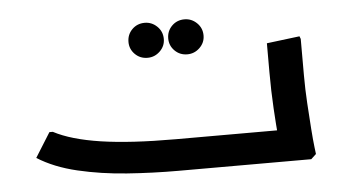

<svg xmlns="http://www.w3.org/2000/svg" viewBox="-39 -502 1002 563"><g transform="rotate(-5 462.0 -220.5)"><path d="M465 0Q390 0 314 -5.5Q238 -11 170 -27Q102 -43 53 -74L98 -146H108Q159 -119 246 -106Q333 -93 465 -93H763L761 0ZM765 0 768 -42Q768 -42 765 -74.5Q762 -107 759 -158Q756 -209 756 -265V-350L853 -362L856 -354V-247Q856 -206 858.5 -165Q861 -124 863.5 -89.5Q866 -55 868.5 -34.5Q871 -14 871 -14L856 0ZM670 0V-93H776V0ZM670 0Q659 0 654.5 -14Q650 -28 650 -48Q650 -68 654.5 -80.5Q659 -93 670 -93ZM404 -338Q382 -338 367 -353Q352 -368 352 -389Q352 -411 367 -426Q382 -441 404 -441Q425 -441 440.5 -426Q456 -411 456 -389Q456 -368 440.5 -353Q425 -338 404 -338ZM521 -338Q499 -338 484 -353Q469 -368 469 -389Q469 -411 484 -426Q499 -441 521 -441Q542 -441 557.5 -426Q573 -411 573 -389Q573 -368 557.5 -353Q542 -338 521 -338Z"/></g></svg>

Font: Fustat SemiBold
Style: Regular
Weight: 600
Designer: Mohamed Gaber, Khaled Hosny, Laura Garcia Mut
Foundry: Kief Type Foundry, Alif Type Foundry, Hard Type Foundry
Version: Version 1.007